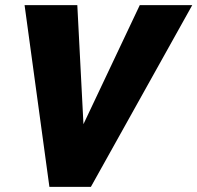

<svg xmlns="http://www.w3.org/2000/svg" viewBox="-20 -730 771 750"><path d="M76 -710H282L306 -245L526 -710H731L335 0H173Z"/></svg>

Font: Raleway Black
Style: Italic
Weight: 900
Italic angle: -12°
Designer: Matt McInerney, Pablo Impallari, Rodrigo Fuenzalida
Foundry: Matt McInerney, Pablo Impallari, Rodrigo Fuenzalida
Version: Version 4.101;RELEASE